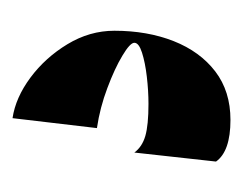

<svg xmlns="http://www.w3.org/2000/svg" viewBox="-61 -325 393 311"><g transform="rotate(-90 135.5 -169.5)"><path d="M99.6 -345.7Q132.8 -340.8 165.3 -316.7Q197.8 -292.5 219.5 -256.6Q241.2 -220.7 241.2 -180.7Q241.2 -127.4 224.4 -84.7Q207.5 -42 175.3 -17.3Q143.1 7.3 96.7 7.3Q45.9 7.3 29.3 -16.1L43.9 -148.4Q53.2 -135.7 70.8 -130.6Q88.4 -125.5 122.6 -125.5Q144 -125.5 167 -128.2Q189.9 -130.9 205.8 -136Q221.7 -141.1 221.7 -148.4Q221.7 -155.3 200.9 -167.7Q180.2 -180.2 148.4 -192.1Q116.7 -204.1 83.5 -209Z"/></g></svg>

Font: Lateef ExtraBold
Style: Regular
Weight: 800
Designer: SIL International
Foundry: SIL International
Version: Version 4.200